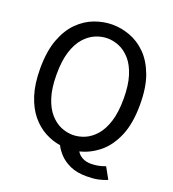

<svg xmlns="http://www.w3.org/2000/svg" viewBox="-161 -906 1049 1163"><g transform="rotate(20 364.0 -325.0)"><path d="M528 133Q465.5 133 422.5 113.2Q379.5 93.5 353.2 65.2Q327 37 314.5 10.5Q264 3 215.2 -23Q166.5 -49 127.5 -96.2Q88.5 -143.5 65.5 -215Q42.5 -286.5 42.5 -385Q42.5 -497 71.2 -573.5Q100 -650 147.2 -696.5Q194.5 -743 251.2 -763.8Q308 -784.5 364.5 -784.5Q420.5 -784.5 477.2 -764Q534 -743.5 581.2 -697Q628.5 -650.5 657.2 -574.2Q686 -498 686 -386Q686 -262 650.5 -180.5Q615 -99 558 -54Q501 -9 437 6Q448.5 26.5 471.8 39.5Q495 52.5 528.5 52.5Q547 52.5 569 49.2Q591 46 620.5 35L661 108Q633.5 120.5 601.8 126.8Q570 133 528 133ZM364.5 -74Q402.5 -74 440.8 -90Q479 -106 510.8 -142Q542.5 -178 561.5 -237.8Q580.5 -297.5 580.5 -385Q580.5 -472.5 561.5 -532.2Q542.5 -592 510.8 -628Q479 -664 440.8 -680Q402.5 -696 364.5 -696Q326 -696 287.8 -680Q249.5 -664 217.8 -628.2Q186 -592.5 167 -533Q148 -473.5 148 -386Q148 -298.5 167 -238.8Q186 -179 217.8 -142.8Q249.5 -106.5 287.8 -90.2Q326 -74 364.5 -74Z"/></g></svg>

Font: Junction Medium
Style: Regular
Weight: 500
Designer: Caroline Hadilaksono
Foundry: Caroline Hadilaksono, Tyler Finck, The League of Moveable Type
Version: Version 2.000; ttfautohint (v1.8.3)